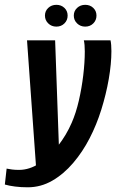

<svg xmlns="http://www.w3.org/2000/svg" viewBox="-75 -663 484 800"><path d="M40.5 117.4Q12.1 117.4 -12 114.3Q-36.2 111.3 -54.8 105.9L-47.4 39.5Q-37.6 41.5 -25.4 43.2Q-13.1 44.9 4.4 44.9Q47.8 44.9 89.5 17.5Q131.2 -10 166.4 -55Q201.6 -100.1 223.8 -151.5Q241.7 -192.4 253.6 -244.1Q265.5 -295.9 271.9 -349.6Q278.3 -403.4 278.3 -448.6Q278.3 -463.3 277.3 -475.1Q276.3 -487 274.3 -495H385.5Q389.2 -477.7 389.2 -449.9Q389.2 -397.2 378.2 -333.8Q367.2 -270.5 347.2 -206.4Q327.2 -142.4 298.4 -86.9Q269.4 -30.3 229.8 16.1Q190.2 62.5 142.7 89.9Q95.1 117.4 40.5 117.4ZM76.7 52.9 37.6 -495H154.7L172.3 -1.2ZM159.9 -552.1Q139.6 -552.1 126 -565.5Q112.3 -578.8 112.3 -598Q112.3 -617.2 126 -630Q139.6 -642.9 159.9 -642.9Q180.1 -642.9 193.5 -630Q206.8 -617.2 206.8 -598Q206.8 -578.8 193.5 -565.5Q180.1 -552.1 159.9 -552.1ZM280.1 -552.1Q259.9 -552.1 246.2 -565.5Q232.5 -578.8 232.5 -598Q232.5 -617.2 246.2 -630Q259.9 -642.9 280.1 -642.9Q300.4 -642.9 313.7 -630Q327 -617.2 327 -598Q327 -578.8 313.7 -565.5Q300.4 -552.1 280.1 -552.1Z"/></svg>

Font: Alumni Sans SC Thin
Style: Italic
Weight: 100
Italic angle: -8°
Designer: Robert E. Leuschke
Foundry: Robert E. Leuschke
Version: Version 1.016